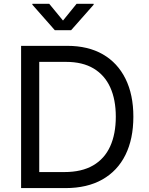

<svg xmlns="http://www.w3.org/2000/svg" viewBox="-20 -962 762 982"><path d="M314.9 0H139.2V-82H309.1Q397.9 -82 456.3 -116Q514.6 -149.9 543.5 -213.4Q572.3 -276.9 572.3 -365.2Q572.3 -452.6 543.7 -515.4Q515.1 -578.1 458.7 -611.8Q402.3 -645.5 317.9 -645.5H135.3V-727.5H324.2Q430.7 -727.5 506.1 -684.1Q581.5 -640.6 621.8 -559.3Q662.1 -478 662.1 -365.2Q662.1 -251.5 621.6 -169.7Q581.1 -87.9 503.4 -43.9Q425.8 0 314.9 0ZM180.7 -727.5V0H87.9V-727.5ZM231.9 -942.4 302.2 -856.9 371.6 -942.4H459V-938L343.8 -807.6H260.3L145.5 -938V-942.4Z"/></svg>

Font: Inter Variable
Style: Regular
Weight: 400
Designer: Rasmus Andersson
Foundry: rsms
Version: Version 4.001;git-9221beed3